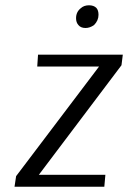

<svg xmlns="http://www.w3.org/2000/svg" viewBox="-20 -707 485 727"><path d="M286 -676Q298 -687 317 -687Q335 -687 345 -677Q353 -668 353 -651Q353 -629 336 -612Q320 -601 304 -601Q286 -601 277 -612Q268 -622 268 -638Q268 -662 286 -676ZM440 -460 127 -45H379L375 0H35L41 -40L355 -455H121L124 -500H445Z"/></svg>

Font: Arsenal
Style: Italic
Weight: 400
Italic angle: -9.10001°
Designer: Andrij Shevchenko
Foundry: Stairsfor
Version: Version 2.001;PS 002.001;hotconv 1.0.88;makeotf.lib2.5.64775